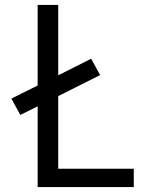

<svg xmlns="http://www.w3.org/2000/svg" viewBox="-20 -755 640 775"><path d="M132 0V-326L62 -291L26 -357L132 -410V-735H215V-451L348 -518L384 -452L215 -367V-74H520V0Z"/></svg>

Font: Bmono
Style: Regular
Weight: 400
Monospace: yes
Designer: Belleve Invis
Foundry: Belleve Invis
Version: Version 11.2.2; ttfautohint (v1.8.2)